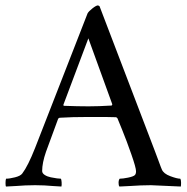

<svg xmlns="http://www.w3.org/2000/svg" viewBox="-31 -683 686 706"><path d="M-8.8 2.9Q-10.7 1 -10.7 -9.8Q-10.7 -20.5 -8.8 -25.9Q3.9 -25.9 24.2 -31Q44.4 -36.1 50.8 -44.9Q71.8 -72.3 98.1 -139.2Q230 -478.5 291 -633.8Q294.9 -641.1 308.8 -652.1Q322.8 -663.1 329.1 -663.1Q330.6 -663.1 332.3 -661.9Q334 -660.6 335 -660.2L539.1 -126Q544.9 -110.8 551 -94.2Q557.1 -77.6 560.1 -69.6Q563 -61.5 564 -60.1Q570.3 -44.4 595.2 -35.2Q620.1 -25.9 631.8 -25.9Q634.8 -21.5 634.8 -11.2Q634.8 -1 633.8 2.9Q533.7 -2 523.9 -2Q503.4 -2 485.8 -1.2Q468.3 -0.5 446.3 1Q424.3 2.4 408.2 2.9Q404.8 -1 405 -11.5Q405.3 -22 409.2 -25.9Q420.4 -25.9 439.7 -29.8Q459 -33.7 464.8 -39.1Q469.2 -43.5 469.2 -53.2Q469.2 -66.4 452.1 -115.2Q435.1 -164.1 418 -206.1L400.9 -248Q397.9 -252 395 -252Q382.3 -252.9 295.9 -252.9Q232.9 -252.9 188 -250L183.1 -247.1Q155.3 -172.9 138.2 -125Q124 -84 124 -54.2Q124 -45.9 133.3 -39.8Q142.6 -33.7 155.8 -31Q168.9 -28.3 178.5 -27.1Q188 -25.9 192.9 -25.9Q194.8 -23.9 195.6 -12.7Q196.3 -1.5 194.8 2.9Q180.2 2.4 163.3 1Q146.5 -0.5 132.1 -1.2Q117.7 -2 98.1 -2Q77.6 -2 62 -1.2Q46.4 -0.5 27.3 1Q8.3 2.4 -8.8 2.9ZM202.1 -297.9Q202.1 -293.9 204.1 -293.9Q255.9 -292 294.9 -292Q333 -292 378.9 -294.9Q379.9 -294.9 380.6 -296.1Q381.3 -297.4 381.8 -298.8V-299.8L293.9 -542Z"/></svg>

Font: Crimson
Style: Roman
Weight: 400
Version: Version 0.8